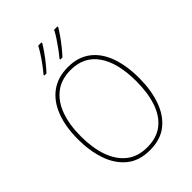

<svg xmlns="http://www.w3.org/2000/svg" viewBox="-271 -1075 1207 1207"><g transform="rotate(-45 332.5 -471.0)"><path d="M605 -358Q605 -255 576.5 -171.5Q548 -88 488 -39Q428 10 332 10Q237 10 177 -39.5Q117 -89 88.5 -172.5Q60 -256 60 -359Q60 -471 92 -553.5Q124 -636 185.5 -680.5Q247 -725 336 -725Q425 -725 485 -680Q545 -635 575 -552.5Q605 -470 605 -358ZM86 -359Q86 -256 113.5 -178.5Q141 -101 195.5 -58Q250 -15 333 -15Q417 -15 471 -57Q525 -99 551.5 -176Q578 -253 578 -358Q578 -521 516 -610.5Q454 -700 336 -700Q252 -700 196.5 -657Q141 -614 113.5 -537.5Q86 -461 86 -359ZM471 -945Q459 -925 439.5 -897Q420 -869 397.5 -841Q375 -813 355 -792H336V-799Q353 -819 373.5 -847Q394 -875 412.5 -903Q431 -931 441 -952H471ZM329 -945Q317 -925 297.5 -897Q278 -869 255.5 -841Q233 -813 213 -792H194V-799Q212 -820 232.5 -847.5Q253 -875 271 -903Q289 -931 300 -952H329Z"/></g></svg>

Font: Noto Sans Telugu SemiCondensed Thin
Style: Regular
Weight: 100
Width: 4
Designer: Jelle Bosma - Monotype Design Team
Foundry: Monotype Imaging Inc.
Version: Version 2.005; ttfautohint (v1.8.4.7-5d5b)